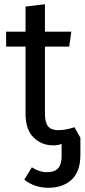

<svg xmlns="http://www.w3.org/2000/svg" viewBox="-20 -677 401 910"><path d="M210 213Q145 213 95 175L131 116Q150 128 166.5 133.5Q183 139 205 139Q272 139 272 65V5Q255 12 233 12Q177 12 139 -25.5Q101 -63 101 -138V-456H9V-527H101V-646L193 -657V-527H318L308 -456H193V-138Q193 -96 208 -78Q223 -60 256 -60Q291 -60 333 -74L361 -24V57Q361 136 319.5 174.5Q278 213 210 213Z"/></svg>

Font: Trujillo
Style: Regular
Weight: 400
Designer: Fira Sans original fonts by bBox Type GmbH, Carrois Corporate GbR, & Edenspiekermann AG / Changes by Cristiano Sobral
Foundry: Fira Sans original fonts by bBox Type GmbH, Carrois Corporate GbR, & Edenspiekermann AG / Changes by Cristiano Sobral
Version: Version 4.301;October 17, 2021;FontCreator 14.0.0.2814 64-bi